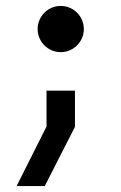

<svg xmlns="http://www.w3.org/2000/svg" viewBox="-20 -428 410 648"><path d="M36 200H131L233 0V-122H137V-1ZM107 -330C107 -287 142 -252 185 -252C228 -252 263 -287 263 -330C263 -373 228 -408 185 -408C142 -408 107 -373 107 -330Z"/></svg>

Font: Grotesk 02 Mince
Style: Bold
Weight: 400
Designer: Frank Adebiaye, contributions by Jérémy Landes, Ariel Martín Pérez
Foundry: Velvetyne Type Foundry
Version: Version 3.000;Glyphs 3.1.2 (3150)